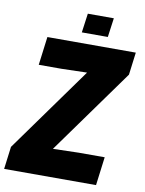

<svg xmlns="http://www.w3.org/2000/svg" viewBox="-111 -1020 824 1090"><g transform="rotate(10 301.0 -475.0)"><path d="M455.1 -950.2 439.9 -839.8H290L305.2 -950.2ZM6.8 -129.9 358.9 -620.1 210.9 -616.2H81.1L102.1 -779.8H611.8L595.2 -649.9L243.2 -160.2L391.1 -164.1H541L520 0H-9.8Z"/></g></svg>

Font: Cooper Hewitt
Style: Heavy Italic
Weight: 714
Designer: Village Type and Design LLC
Foundry: Cooper Hewitt Smithsonian Design Museum
Version: 1.000